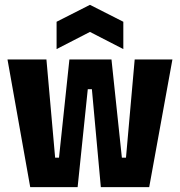

<svg xmlns="http://www.w3.org/2000/svg" viewBox="-20 -774 744 794"><path d="M105 0 11 -528H172L208 -122H224L267 -528H441L484 -122H501L537 -528H693L597 0H397L360 -405H343L301 0ZM214 -571V-684L352 -754L490 -684V-571L352 -642Z"/></svg>

Font: Bricolage Grotesque 24pt Condensed ExtraBold
Style: Regular
Weight: 800
Width: 3
Designer: Mathieu Triay
Foundry: Atelier Triay
Version: Version 1.001;gftools[0.9.33.dev8+g029e19f]